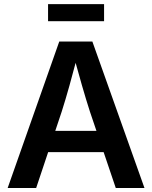

<svg xmlns="http://www.w3.org/2000/svg" viewBox="-20 -934 756 954"><path d="M18.1 0 274.4 -727.5H439L697.8 0H555.2L426.8 -379.4Q407.7 -438.5 387 -510.5Q366.2 -582.5 340.3 -676.8H370.6Q345.7 -582 325.4 -509.8Q305.2 -437.5 286.6 -379.4L159.7 0ZM168.5 -178.2V-283.7H547.9V-178.2ZM497.1 -913.6V-828.6H218.8V-913.6Z"/></svg>

Font: Inter 20pt SemiBold
Style: Regular
Weight: 600
Version: Version 4.001;git-66647c0bb